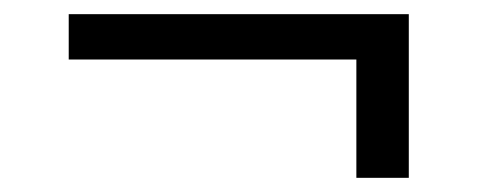

<svg xmlns="http://www.w3.org/2000/svg" viewBox="-20 -392 683 271"><path d="M483 -308H77V-372H557V-141H483Z"/></svg>

Font: Maitree
Style: Regular
Weight: 400
Designer: CadsonDemak Team
Foundry: CadsonDemak
Version: Version 1.001